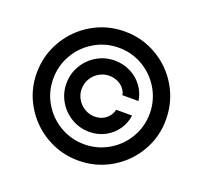

<svg xmlns="http://www.w3.org/2000/svg" viewBox="-125 -863 1078 1019"><g transform="rotate(20 413.5 -353.5)"><path d="M417 -554.7Q464.8 -554.7 506.1 -533.9Q547.4 -513.2 574.2 -476.8Q601.1 -440.4 607.4 -395.5H516.6Q512.7 -416.5 498.3 -433.3Q483.9 -450.2 462.4 -459.5Q440.9 -468.8 417 -468.8Q385.7 -468.8 359.4 -453.1Q333 -437.5 317.4 -411.1Q301.8 -384.8 301.8 -353.5Q301.8 -322.3 317.4 -295.9Q333 -269.5 359.4 -253.9Q385.7 -238.3 417 -238.3Q452.6 -238.3 478.8 -258.8Q504.9 -279.3 511.7 -311.5H601.6Q595.7 -266.6 570.1 -230.2Q544.4 -193.8 504.4 -173.1Q464.4 -152.3 417 -152.3Q362.3 -152.3 316.2 -179.4Q270 -206.5 242.9 -252.7Q215.8 -298.8 215.8 -353.5Q215.8 -408.2 242.9 -454.3Q270 -500.5 316.2 -527.6Q362.3 -554.7 417 -554.7ZM48.8 -353.5Q49.3 -453.1 98.6 -536.6Q147.9 -620.1 231.4 -668.9Q314.9 -717.8 414.1 -717.8Q513.7 -717.8 596.9 -668.9Q680.2 -620.1 729 -536.6Q777.8 -453.1 778.3 -353.5Q778.8 -254.4 730 -170.9Q681.2 -87.4 597.4 -38.3Q513.7 10.7 414.1 10.7Q314.9 10.7 231 -38.3Q147 -87.4 97.7 -171.1Q48.3 -254.9 48.8 -353.5ZM686.5 -353.5Q686 -427.7 649.2 -490.5Q612.3 -553.2 550 -589.6Q487.8 -626 414.1 -626Q340.3 -626 277.6 -589.4Q214.8 -552.7 178.2 -490Q141.6 -427.2 141.6 -353.5Q141.1 -280.3 177.7 -217.5Q214.4 -154.8 277.3 -117.9Q340.3 -81.1 414.1 -81.1Q487.8 -81.1 550.5 -117.7Q613.3 -154.3 649.9 -217Q686.5 -279.8 686.5 -353.5Z"/></g></svg>

Font: Pretendard GOV Medium
Style: Regular
Weight: 500
Designer: Base glyphs from Inter by Rasmus Andersson; Hangeul glyphs from Noto Sans CJK(Source Han Sans) by Jang Soo-young and Kan
Foundry: Kil Hyung-jin
Version: Version 1.309